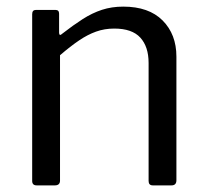

<svg xmlns="http://www.w3.org/2000/svg" viewBox="-20 -560 624 580"><path d="M90.9 0Q77.2 0 77.2 -13.4V-517.1Q77.2 -530 88.3 -530H147.8Q158.5 -530 158.5 -518.7V-461.4Q158.5 -456.1 160.9 -454.8Q163.4 -453.6 167.9 -458.1Q201.2 -484 229.9 -502.4Q258.5 -520.7 288.1 -530.4Q317.7 -540 352.3 -540Q429.5 -540 471.2 -498.2Q512.9 -456.3 512.9 -388.9V-15.5Q512.9 0 498.1 0H441.7Q435.3 0 432.1 -3.3Q428.9 -6.7 428.9 -13.4V-369.8Q428.9 -418.9 403.9 -446.3Q378.9 -473.7 325.1 -473.7Q295.7 -473.7 270.2 -464.5Q244.7 -455.4 218.9 -437.9Q193 -420.4 161.3 -393.2V-14.5Q161.3 0 145.7 0H90.9Z"/></svg>

Font: Libre Franklin Thin
Style: Regular
Weight: 100
Designer: Pablo Impallari, Rodrigo Fuenzalida, Nhung Nguyen
Foundry: Impallari Type
Version: Version 3.000